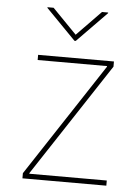

<svg xmlns="http://www.w3.org/2000/svg" viewBox="-54 -799 616 842"><g transform="rotate(5 254.5 -378.5)"><path d="M403.4 -519.9V-522.7H98V-545.5H431.8V-522.7L105.1 -25.6V-22.7H446V0H76.7V-22.7ZM120.7 -757.1H147.7L254.3 -647.7L360.8 -757.1H387.8V-754.3L257.1 -620.7H251.4L120.7 -754.3Z"/></g></svg>

Font: Inter P Thin
Style: Regular
Weight: 100
Designer: Rasmus Andersson
Foundry: rsms
Version: Version 3.018;git-588b23468